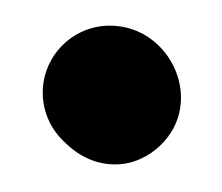

<svg xmlns="http://www.w3.org/2000/svg" viewBox="-20 -98 169 146"><path d="M63.5 -78.5C35.4 -78.5 12.5 -55.6 12.5 -27.5C12.5 -13.7 18.1 -0.9 27.5 8.5C32.5 13.5 47.2 28.6 71.2 26.9C82.1 26.1 93.1 21 101.8 12.7C136.4 -20.2 110.1 -78.5 63.5 -78.5Z"/></svg>

Font: Take Off
Style: YouHoser
Weight: 400
Foundry: Cannot Into Space Fonts
Version: Version 0.89